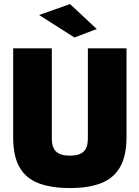

<svg xmlns="http://www.w3.org/2000/svg" viewBox="-20 -912 683 944"><path d="M323.7 12.6Q232 12.6 169.8 -11.1Q107.6 -34.7 76.2 -89.3Q44.8 -143.9 44.8 -235.5V-674.5H234.8V-229.2Q234.8 -186.5 256.2 -166.6Q277.6 -146.7 323.7 -146.7Q370.3 -146.7 391.2 -166.8Q412 -186.9 412 -229.2V-674.5H602V-237.7Q602 -146.1 570.6 -90.9Q539.2 -35.8 477.5 -11.6Q415.9 12.6 323.7 12.6ZM345.9 -727.7 172.2 -838.3 324.4 -891.9 455.8 -769.3Z"/></svg>

Font: Titillium Web SemiBold
Style: Regular
Weight: 600
Designer: Mohamed Gaber, Accademia di Belle Arti di Urbino
Foundry: Kief Type Foundry, Accademia di Belle Arti di Urbino
Version: Version 3.000; ttfautohint (v1.8.4)